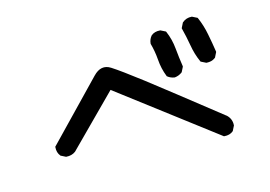

<svg xmlns="http://www.w3.org/2000/svg" viewBox="-76 -786 1152 819"><g transform="rotate(-15 500.0 -376.5)"><path d="M820.8 -113.3 405.8 -428.7 191.9 -213.9 191.4 -213.4 190.9 -212.9Q173.8 -200.2 149.9 -202.1H148.9L147.9 -202.6L128.4 -212.4L127 -212.9L126.5 -213.9Q113.3 -229.5 115.2 -253.4V-255.4L116.7 -256.8L356 -504.9Q393.6 -544.4 433.1 -519Q469.2 -496.1 557.1 -428.7Q645 -360.8 855 -194.8H855.5Q877 -175.3 875 -147V-146L874.5 -145L864.7 -125.5L864.3 -124L863.3 -123.5Q855.5 -116.7 845.5 -114Q835.4 -111.3 823.7 -112.3H821.8ZM684.1 -409.2Q666.5 -411.6 653.3 -422.4L652.3 -423.3L651.9 -424.8Q637.7 -460.4 634.8 -500.5Q631.8 -539.1 622.1 -573.7V-574.7V-575.7Q624 -594.2 635.3 -607.4L635.7 -607.9Q643.6 -614.7 653.6 -617.4Q663.6 -620.1 675.3 -619.1H676.3L677.2 -618.7L696.8 -608.9L698.7 -607.9L699.7 -606Q715.8 -568.8 719.7 -526.9Q723.6 -485.8 729.5 -447.3V-445.3L729 -443.8L719.2 -424.3L718.3 -422.9L717.3 -421.9Q710 -416.5 701.9 -413.3Q693.8 -410.2 685.1 -409.2H684.6ZM829.6 -435.1 810.1 -444.8 808.1 -445.8 807.1 -447.8Q791 -483.4 784.2 -524.4Q777.3 -564.5 767.6 -602.1L767.1 -604L768.1 -606L777.8 -625.5L778.3 -626.5L779.3 -627.4Q796.9 -642.6 820.8 -640.6H821.8L822.8 -640.1L842.3 -630.4L844.2 -629.4L845.2 -627.4Q861.3 -590.8 869.1 -549.8Q877 -509.8 882.8 -470.7V-468.8L882.3 -467.3L872.6 -447.8L872.1 -446.3L871.1 -445.8Q865.7 -441.4 859.6 -438.7Q853.5 -436 846.4 -435.1Q839.4 -434.1 831.5 -434.6H830.6Z"/></g></svg>

Font: NaikaiFont
Style: SemiBold
Weight: 600
Version: Version 1.89